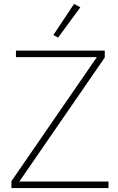

<svg xmlns="http://www.w3.org/2000/svg" viewBox="-20 -955 601 975"><path d="M531 0H38V-35L472 -665H61V-698H512V-663L78 -33H531ZM275 -764 251 -777 356 -935 388 -918Z"/></svg>

Font: IBM Plex Sans ExtLt
Style: Regular
Weight: 200
Designer: Mike Abbink, Paul van der Laan, Pieter van Rosmalen
Foundry: Bold Monday
Version: Version 3.005